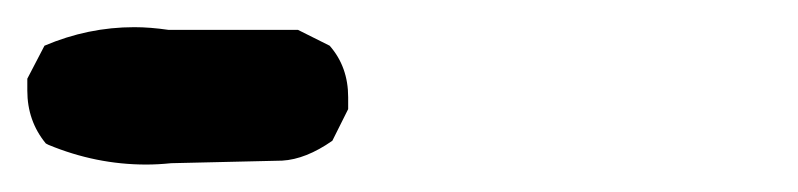

<svg xmlns="http://www.w3.org/2000/svg" viewBox="-70 57 590 142"><path d="M150.4 79.1 173.8 90.8Q187.5 106.4 187.5 128.9Q187.5 131.8 187.5 137.7L175.8 161.1Q156.2 174.8 138.7 175.8L56.6 177.7Q46.9 178.7 38.1 178.7Q1 178.7 -34.2 164.1L-36.1 163.1Q-49.8 146.5 -49.8 124Q-49.8 120.1 -49.8 115.2L-37.1 90.8Q-4.9 77.1 29.3 77.1Q41 77.1 54.7 79.1Z"/></svg>

Font: JasonHandwriting2
Style: SemiBold
Weight: 600
Version: Version 1.04.7